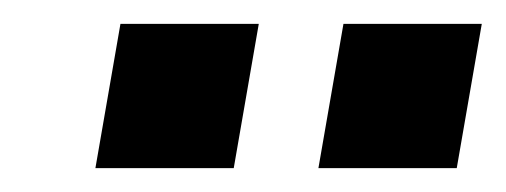

<svg xmlns="http://www.w3.org/2000/svg" viewBox="-20 -744 424 161"><path d="M60 -603 81 -724H197L176 -603ZM247 -603 268 -724H384L363 -603Z"/></svg>

Font: Archivo SemiCondensed ExtraBold
Style: Italic
Weight: 800
Width: 4
Italic angle: -10°
Designer: Hector Gatti
Foundry: Omnibus-Type
Version: Version 2.001